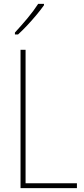

<svg xmlns="http://www.w3.org/2000/svg" viewBox="-20 -971 436 991"><path d="M86 0V-714H112V-25H377V0ZM207 -944Q190 -920 167 -892.5Q144 -865 119.5 -839Q95 -813 73 -793H57V-803Q91 -840 122 -877Q153 -914 177 -951H207Z"/></svg>

Font: Noto Sans Bengali Condensed Thin
Style: Regular
Weight: 100
Width: 3
Designer: Joana Ranito - Universal Thirst; Jelle Bosma - Monotype Design Team
Foundry: Universal Thirst ehf.
Version: Version 3.000; ttfautohint (v1.8.4.7-5d5b)